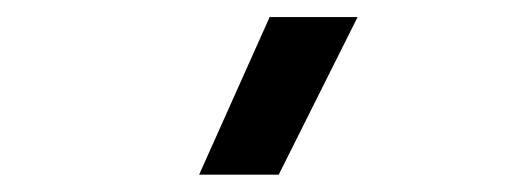

<svg xmlns="http://www.w3.org/2000/svg" viewBox="-20 -815 626 226"><path d="M214.4 -609.4H308.1L400.9 -794.9H297.4Z"/></svg>

Font: CaskaydiaCove Nerd Font
Style: Regular
Weight: 400
Designer: Aaron Bell
Foundry: Saja Typeworks
Version: Version 2111.1;Nerd Fonts 2.3.3